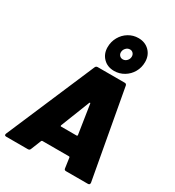

<svg xmlns="http://www.w3.org/2000/svg" viewBox="-231 -1135 1155 1268"><g transform="rotate(30 346.5 -500.5)"><path d="M457 -13 446 -90Q445 -95 440 -95H237Q233 -95 230 -90L199 -13Q195 0 181 0H16Q-1 0 5 -17L292 -688Q297 -700 310 -700H516Q528 -700 531 -688L653 -17V-13Q653 0 638 0H472Q458 0 457 -13ZM296 -239H415Q421 -239 421 -246L387 -467Q386 -471 383.5 -471Q381 -471 379 -467L292 -246Q291 -239 296 -239ZM300 -847Q300 -889 320 -924.5Q340 -960 374 -980.5Q408 -1001 448 -1001Q499 -1001 531.5 -968.5Q564 -936 564 -885Q564 -843 544 -808Q524 -773 489.5 -752.5Q455 -732 415 -732Q364 -732 332 -764.5Q300 -797 300 -847ZM470 -873Q470 -888 460.5 -898Q451 -908 437 -908Q419 -908 406 -894Q393 -880 393 -861Q393 -847 402.5 -837Q412 -827 427 -827Q444 -827 457 -840.5Q470 -854 470 -873Z"/></g></svg>

Font: Barlow Black
Style: Italic
Weight: 900
Italic angle: -7°
Designer: Jeremy Tribby
Foundry: Tribby Type
Version: Version 1.408